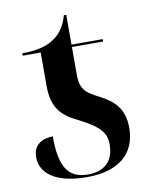

<svg xmlns="http://www.w3.org/2000/svg" viewBox="-78 -719 622 787"><g transform="rotate(-10 233.0 -325.0)"><path d="M221 10C351 10 426 -50 426 -159C426 -240 385 -276 329 -305C280 -330 252 -345 252 -410V-526H382V-536H252V-660H242C230 -616 208 -584 174 -564C143 -545 101 -536 47 -536V-526H122V-386C122 -292 163 -257 225 -227C313 -183 335 -153 335 -106C335 -33 291 0 227 0C141 0 111 -57 111 -179C72 -179 29 -161 29 -107C29 -41 88 10 221 10Z"/></g></svg>

Font: Noto Serif Display SemiBold
Style: Regular
Weight: 600
Designer: Monotype Design Team
Foundry: Monotype Imaging Inc.
Version: Version 2.009